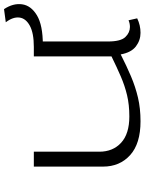

<svg xmlns="http://www.w3.org/2000/svg" viewBox="101 -828 736 979"><g transform="rotate(-90 469.5 -338.0)"><path d="M341 10Q227 10 168.5 -43Q110 -96 110 -181V-534H186V-200Q186 -131 231.5 -89Q277 -47 366 -47Q425 -47 473.5 -58.5Q522 -70 569.5 -90.5Q617 -111 672 -138V-534H748V-156Q748 -91 770.5 -67.5Q793 -44 822 -44Q840 -44 856 -51L866 -7Q831 10 792 10Q754 10 723 -13.5Q692 -37 682 -91Q623 -61 570 -38.5Q517 -16 462 -3Q407 10 341 10ZM710 -488V-534H720Q791 -534 828.5 -554.5Q866 -575 870 -607.5Q874 -640 846 -677L913 -686Q944 -639 937.5 -593.5Q931 -548 881 -518Q831 -488 730 -488Z"/></g></svg>

Font: Georama ExtraExtended Light
Style: Regular
Weight: 300
Width: 8
Designer: Jean-Baptiste Levee
Foundry: Production Type
Version: Version 1.000